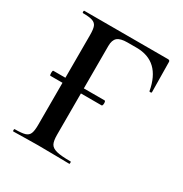

<svg xmlns="http://www.w3.org/2000/svg" viewBox="-149 -741 819 857"><g transform="rotate(30 261.0 -312.5)"><path d="M52 -311Q52 -324 56 -324H320Q325 -324 325 -311Q325 -306 323.5 -302Q322 -298 320 -298H56Q52 -298 52 -311ZM37 -12Q73 -12 89.5 -17Q106 -22 112 -36.5Q118 -51 118 -81V-544Q118 -574 112.5 -588Q107 -602 91 -607.5Q75 -613 42 -613Q39 -613 39 -619Q39 -625 42 -625H473Q483 -625 483 -616L485 -461Q485 -458 479.5 -457.5Q474 -457 473 -460Q448 -599 326 -599H279Q243 -599 228 -586Q213 -573 213 -543V-85Q213 -53 221 -38.5Q229 -24 252.5 -18Q276 -12 325 -12Q327 -12 327 -6Q327 0 325 0Q284 0 261 -1L163 -2L90 -1Q71 0 37 0Q34 0 34 -6Q34 -12 37 -12Z"/></g></svg>

Font: Cormorant SC SemiBold
Style: Regular
Weight: 600
Designer: Christian Thalmann (Catharsis Fonts)
Foundry: Catharsis Fonts
Version: Version 4.000